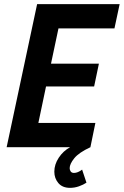

<svg xmlns="http://www.w3.org/2000/svg" viewBox="-20 -710 597 926"><path d="M12 0 159 -690H557L532 -573H262L226 -403H457L434 -293H202L165 -117H440L416 0ZM242 118Q242 83 263.5 50.5Q285 18 318 0H416Q360 26 338 53.5Q316 81 316 101Q316 110 321 117Q326 124 337 124Q355 124 376 108L397 171Q382 181 361 188.5Q340 196 318 196Q281 196 261.5 173Q242 150 242 118Z"/></svg>

Font: Radio Canada Condensed SemiBold
Style: Italic
Weight: 600
Width: 3
Italic angle: -12°
Designer: Charles Daoud, Etienne Aubert Bonn, Alexandre Saumier Demers, Jacques Le Bailly
Foundry: Radio-Canada
Version: Version 2.104; ttfautohint (v1.8.4.7-5d5b);gftools[0.9.28.de